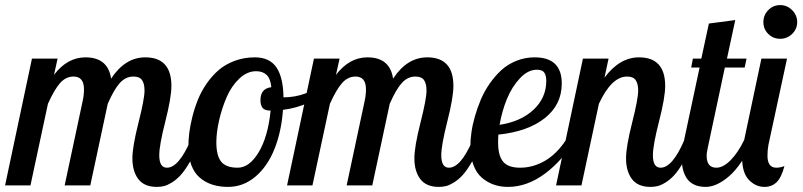

<svg xmlns="http://www.w3.org/2000/svg" viewBox="-42 -731 3165 757"><path d="M585.9 -119.1Q585.9 -69.8 616.2 -69.8Q663.1 -69.8 710 -179.2H747.1Q728.5 -130.9 708.3 -95.5Q688 -60.1 670.9 -41.3Q653.8 -22.5 635.3 -11.2Q616.7 0 603.8 2.9Q590.8 5.9 576.2 5.9Q526.9 5.9 503.4 -24.9Q480 -55.7 480 -106.9Q480 -152.8 503.9 -246.8Q527.8 -340.8 527.8 -374Q527.8 -400.9 518.1 -415Q508.3 -429.2 483.9 -429.2Q453.6 -429.2 430.7 -404.1Q407.7 -378.9 382.8 -321.8L314 0H212.9L284.2 -334Q289.1 -356.4 289.1 -378.9Q289.1 -429.2 248 -429.2Q217.8 -429.2 195.1 -403.8Q172.4 -378.4 147 -321.8L78.1 0H-22L84 -500H185.1L170.9 -436Q223.6 -504.9 294.9 -504.9Q383.8 -504.9 396 -420.9Q451.2 -504.9 530.8 -504.9Q633.8 -504.9 633.8 -392.1Q633.8 -346.7 609.9 -252.4Q585.9 -158.2 585.9 -119.1Z M962.9 -504.9Q1021 -504.9 1047.9 -465.3Q1074.7 -425.8 1075.7 -347.2Q1165 -347.2 1239.7 -407.2L1249 -379.9Q1221.2 -347.7 1174.6 -326.2Q1127.9 -304.7 1073.7 -297.9Q1067.4 -210.9 1039.8 -142.6Q1012.2 -74.2 964.6 -34.2Q917 5.9 856.9 5.9Q823.2 5.9 795.7 -2.9Q768.1 -11.7 746.3 -30Q724.6 -48.3 712.6 -79.3Q700.7 -110.4 700.7 -151.9Q700.7 -178.2 704.3 -207.8Q708 -237.3 716.8 -272Q725.6 -306.6 738.8 -339.1Q752 -371.6 773.2 -402.1Q794.4 -432.6 820.6 -455.1Q846.7 -477.5 883.5 -491.2Q920.4 -504.9 962.9 -504.9ZM895 -69.8Q941.4 -69.8 978 -130.9Q1014.6 -191.9 1024.9 -294.9Q1002 -294.9 993.4 -305.4Q984.9 -315.9 984.9 -335.9Q984.9 -382.3 1027.8 -387.2Q1024.4 -420.9 1009.3 -435.5Q994.1 -450.2 967.8 -450.2Q932.1 -450.2 901.1 -420.7Q870.1 -391.1 851.3 -347.2Q832.5 -303.2 821.8 -256.1Q811 -209 811 -169.9Q811 -117.2 830.1 -93.5Q849.1 -69.8 895 -69.8Z M1697.8 -119.1Q1697.8 -69.8 1728 -69.8Q1774.9 -69.8 1821.8 -179.2H1858.9Q1840.3 -130.9 1820.1 -95.5Q1799.8 -60.1 1782.7 -41.3Q1765.6 -22.5 1747.1 -11.2Q1728.5 0 1715.6 2.9Q1702.6 5.9 1688 5.9Q1638.7 5.9 1615.2 -24.9Q1591.8 -55.7 1591.8 -106.9Q1591.8 -152.8 1615.7 -246.8Q1639.6 -340.8 1639.6 -374Q1639.6 -400.9 1629.9 -415Q1620.1 -429.2 1595.7 -429.2Q1565.4 -429.2 1542.5 -404.1Q1519.5 -378.9 1494.6 -321.8L1425.8 0H1324.7L1396 -334Q1400.9 -356.4 1400.9 -378.9Q1400.9 -429.2 1359.9 -429.2Q1329.6 -429.2 1306.9 -403.8Q1284.2 -378.4 1258.8 -321.8L1189.9 0H1089.8L1195.8 -500H1296.9L1282.7 -436Q1335.4 -504.9 1406.7 -504.9Q1495.6 -504.9 1507.8 -420.9Q1563 -504.9 1642.6 -504.9Q1745.6 -504.9 1745.6 -392.1Q1745.6 -346.7 1721.7 -252.4Q1697.8 -158.2 1697.8 -119.1Z M2172.9 -401.9Q2172.9 -318.4 2106.2 -265.4Q2039.6 -212.4 1922.9 -200.2Q1921.9 -189 1921.9 -168.9Q1921.9 -117.2 1941.7 -93.5Q1961.4 -69.8 2008.8 -69.8Q2058.6 -69.8 2105.5 -96.4Q2152.3 -123 2189.5 -179.2H2221.7Q2179.2 -101.1 2108.2 -47.6Q2037.1 5.9 1960.4 5.9Q1930.2 5.9 1904.5 -3.2Q1878.9 -12.2 1857.7 -30.5Q1836.4 -48.8 1824.5 -80.6Q1812.5 -112.3 1812.5 -153.8Q1812.5 -179.2 1816.7 -209Q1820.8 -238.8 1830.6 -272.7Q1840.3 -306.6 1854.2 -339.4Q1868.2 -372.1 1889.2 -402.1Q1910.2 -432.1 1935.1 -454.8Q1960 -477.5 1993.9 -491.2Q2027.8 -504.9 2065.9 -504.9Q2172.9 -504.9 2172.9 -401.9ZM2074.7 -456.1Q2039.6 -456.1 2008.1 -422.6Q1976.6 -389.2 1956.8 -341.1Q1937 -293 1927.7 -238.8Q2011.2 -251.5 2061.5 -298.3Q2111.8 -345.2 2111.8 -412.1Q2111.8 -432.6 2104.2 -444.3Q2096.7 -456.1 2074.7 -456.1Z M2256.3 -500H2357.4L2341.3 -424.8Q2400.9 -504.9 2477.5 -504.9Q2580.6 -504.9 2580.6 -392.1Q2580.6 -346.7 2556.4 -252.4Q2532.2 -158.2 2532.2 -119.1Q2532.2 -69.8 2562.5 -69.8Q2609.4 -69.8 2656.2 -179.2H2693.4Q2674.8 -130.9 2654.5 -95.5Q2634.3 -60.1 2617.2 -41.3Q2600.1 -22.5 2581.5 -11.2Q2563 0 2550 2.9Q2537.1 5.9 2522.5 5.9Q2473.1 5.9 2449.7 -24.9Q2426.3 -55.7 2426.3 -106.9Q2426.3 -152.8 2450.2 -246.8Q2474.1 -340.8 2474.1 -374Q2474.1 -400.9 2464.4 -415Q2454.6 -429.2 2430.2 -429.2Q2369.1 -429.2 2319.3 -321.8L2250.5 0H2150.4Z M2683.1 -464.8 2689.9 -500H2723.1L2752.9 -638.2L2856.9 -651.9L2824.2 -500H2901.4L2894 -464.8H2815.9L2751 -160.2Q2750.5 -157.2 2748.5 -148.2Q2746.6 -139.2 2745.4 -131.6Q2744.1 -124 2744.1 -117.2Q2744.1 -69.8 2782.2 -69.8Q2809.1 -69.8 2838.1 -98.9Q2867.2 -127.9 2892.1 -179.2H2929.2Q2881.8 -78.6 2832.8 -36.4Q2783.7 5.9 2740.2 5.9Q2713.4 5.9 2694.3 -3.4Q2675.3 -12.7 2665 -29.1Q2654.8 -45.4 2650.4 -64.2Q2646 -83 2646 -106Q2646 -131.8 2655.3 -179.2L2716.3 -464.8Z M2960 -500H3061L2987.8 -160.2Q2983.9 -140.1 2983.9 -117.2Q2983.9 -69.8 3019 -69.8Q3033.7 -69.8 3050.8 -76.2Q3039.1 -31.2 3020 -12.7Q3001 5.9 2972.2 5.9Q2937 5.9 2910.4 -22Q2883.8 -49.8 2883.8 -110.8Q2883.8 -142.6 2892.1 -179.2ZM2967.8 -644Q2967.8 -671.4 2987.1 -691.2Q3006.3 -710.9 3034.2 -710.9Q3061.5 -710.9 3081.3 -690.9Q3101.1 -670.9 3101.1 -644Q3101.1 -616.7 3081.3 -597.4Q3061.5 -578.1 3034.2 -578.1Q3006.3 -578.1 2987.1 -597.2Q2967.8 -616.2 2967.8 -644Z"/></svg>

Font: Lobster Two
Style: Italic
Weight: 400
Designer: Pablo Impallari
Foundry: Pablo Impallari. www.impallari.com
Version: Version 1.006